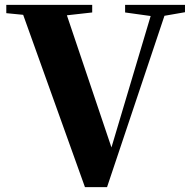

<svg xmlns="http://www.w3.org/2000/svg" viewBox="-20 -767 784 789"><path d="M740.2 -747.1V-716.8L655.8 -702.1L419.9 2H329.1L75.2 -706.1L5.9 -712.9V-747.1H358.9V-715.8L254.9 -704.1L438 -161.1L599.1 -701.2L494.1 -715.8V-747.1Z"/></svg>

Font: Noto Serif JP Black
Style: Regular
Weight: 900
Designer: Ryoko NISHIZUKA  (kana & ideographs); Frank Grießhammer (Latin, Greek & Cyrillic); Wenlong ZHANG  (bopomofo); Sandoll Co
Foundry: Adobe Systems Incorporated
Version: Version 1.001;PS 1.001;hotconv 16.6.54;makeotf.lib2.5.65590